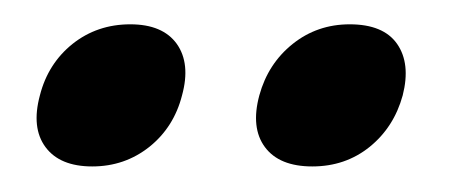

<svg xmlns="http://www.w3.org/2000/svg" viewBox="-20 -644 370 154"><path d="M54 -510.5Q28 -510.5 16.5 -526Q5 -541.5 12 -567.5Q18.5 -593 38.2 -608.8Q58 -624.5 84.5 -624.5Q110.5 -624.5 121.8 -608.8Q133 -593 126 -567.5Q119.5 -542 99.8 -526.2Q80 -510.5 54 -510.5ZM230.5 -510.5Q204 -510.5 192.5 -526Q181 -541.5 188 -567.5Q195 -593 214.8 -608.8Q234.5 -624.5 260.5 -624.5Q287.5 -624.5 298.5 -608.8Q309.5 -593 303 -567.5Q296 -542 276.5 -526.2Q257 -510.5 230.5 -510.5Z"/></svg>

Font: Fraunces 72pt S100
Style: Italic
Weight: 400
Italic angle: -16°
Version: Version 1.000; ttfautohint (v1.8.3)